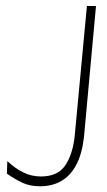

<svg xmlns="http://www.w3.org/2000/svg" viewBox="-20 -628 365 655"><path d="M3.5 -35.5 5 -78.5Q31.5 -53.5 59.5 -39.8Q87.5 -26 119.5 -26Q176 -26 201.5 -62.2Q227 -98.5 234.5 -160.5L276.5 -607.5H307.5L266.5 -160.5Q260 -103 240.2 -65.8Q220.5 -28.5 189.2 -10.5Q158 7.5 116.5 7.5Q81.5 7.5 55.5 -5Q29.5 -17.5 3.5 -35.5Z"/></svg>

Font: Karla ExtraLight
Style: Italic
Weight: 250
Italic angle: -8°
Designer: Jonathan Pinhorn
Version: Version 2.004;gftools[0.9.33]